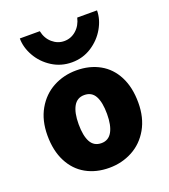

<svg xmlns="http://www.w3.org/2000/svg" viewBox="-140 -857 853 970"><g transform="rotate(-20 286.5 -372.5)"><path d="M291.5 -507.8Q362.3 -507.8 416.5 -477.5Q470.7 -447.3 500.7 -388.7Q530.8 -330.1 530.8 -248Q530.8 -167 497.1 -107.9Q463.4 -48.8 406.5 -18.3Q349.6 12.2 281.7 12.2Q210.9 12.2 157 -18.1Q103 -48.3 72.8 -107.2Q42.5 -166 42.5 -248Q42.5 -329.1 76.2 -387.9Q109.9 -446.8 166.5 -477.3Q223.1 -507.8 291.5 -507.8ZM286.6 -118.7Q324.7 -118.7 343.8 -152.6Q362.8 -186.5 362.8 -248Q362.8 -310.5 344.7 -343.8Q326.7 -377 286.6 -377Q248 -377 229 -343.3Q210 -309.6 210 -248Q210 -185.5 228.3 -152.1Q246.6 -118.7 286.6 -118.7ZM286.6 -553.2Q228 -553.2 180.4 -583.5Q132.8 -613.8 106 -661.1Q79.1 -708.5 79.1 -756.8H186.5Q194.8 -716.3 222.9 -691.9Q251 -667.5 286.6 -667.5Q322.8 -667.5 350.6 -691.9Q378.4 -716.3 387.7 -756.8H494.1Q494.1 -709 467 -661.6Q439.9 -614.3 392.6 -583.7Q345.2 -553.2 286.6 -553.2Z"/></g></svg>

Font: Lesson One Extra
Style: Regular
Weight: 800
Designer: But Ko, Victor Gaultney, Annie Olsen, Julie Remington, Don Collingsworth, Eric Hays, Becca Hirsbrunner
Version: Version 1.100